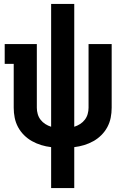

<svg xmlns="http://www.w3.org/2000/svg" viewBox="-20 -755 640 980"><path d="M241 205V-4Q215 -7 190.5 -14.5Q166 -22 143.5 -34.5Q121 -47 102.5 -65.5Q84 -84 72 -106.5Q60 -129 55 -154Q50 -179 50 -205V-429H4V-530H168V-205Q168 -189 172.5 -173Q177 -157 187 -144Q197 -131 211 -122Q225 -113 241 -108V-735H359V-108Q375 -113 389 -122Q403 -131 413 -144Q423 -157 427.5 -173Q432 -189 432 -205V-530H550V-205Q550 -179 545 -154Q540 -129 528 -106.5Q516 -84 497.5 -65.5Q479 -47 456.5 -34.5Q434 -22 409.5 -14.5Q385 -7 359 -4V205Z"/></svg>

Font: Iosevka Slab Extended
Style: Bold
Weight: 700
Width: 7
Monospace: yes
Designer: Belleve Invis
Foundry: Belleve Invis
Version: Version 11.1.0; ttfautohint (v1.8.3)